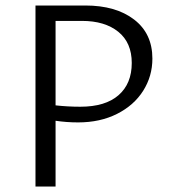

<svg xmlns="http://www.w3.org/2000/svg" viewBox="-20 -678 623 698"><path d="M182 -239V0H109V-658H290Q401 -658 467.5 -607Q534 -556 534 -465Q534 -401 500.5 -348Q467 -295 405.5 -264Q344 -233 264 -233Q222 -233 182 -239ZM272 -290Q363 -290 411 -332Q459 -374 459 -449Q459 -523 410 -562.5Q361 -602 278 -602H182V-295Q226 -290 272 -290Z"/></svg>

Font: LXGW Bright TC
Style: Regular
Weight: 400
Designer: Christian Thalmann (Catharsis Fonts)
Foundry: LXGW / Christian Thalmann (Catharsis Fonts) / Fontworks Inc.
Version: Version 5.501